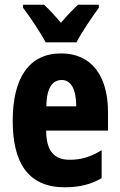

<svg xmlns="http://www.w3.org/2000/svg" viewBox="-20 -786 509 816"><path d="M174 -606H305C326 -647 372 -715 400 -753V-766H312C290 -746 268 -723 239 -689C212 -721 188 -747 167 -766H78V-753C106 -717 155 -643 174 -606ZM240 -559C104 -559 34 -456 34 -272C34 -94 100 10 255 10C315 10 367 -2 412 -29V-148C364 -118 324 -107 276 -107C209 -107 177 -145 176 -231H439V-309C439 -466 367 -559 240 -559ZM243 -446C281 -446 304 -408 304 -334H177C178 -415 204 -446 243 -446Z"/></svg>

Font: Noto Sans Arabic UI XCn XBd
Style: Regular
Weight: 800
Width: 2
Designer: Monotype Design Team, Nadine Chahine and Nizar Qandah
Foundry: Monotype Imaging Inc.
Version: Version 2.010